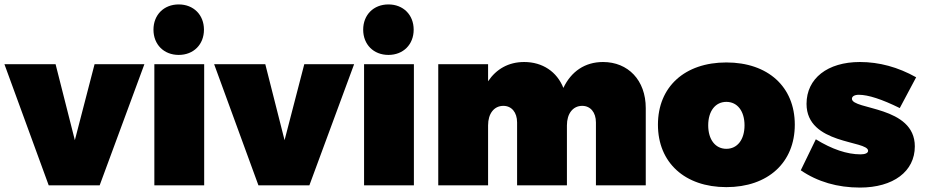

<svg xmlns="http://www.w3.org/2000/svg" viewBox="-30 -837 4176 867"><path d="M-10 -547 190 0H420L622 -547H397L308 -204L221 -547Z M777 -817C710 -817 663 -770 663 -703C663 -636 710 -589 777 -589C844 -589 891 -636 891 -703C891 -770 844 -817 777 -817ZM667 -547V0H892V-547Z M937 -547 1137 0H1367L1569 -547H1344L1255 -204L1168 -547Z M1724 -817C1657 -817 1610 -770 1610 -703C1610 -636 1657 -589 1724 -589C1791 -589 1838 -636 1838 -703C1838 -770 1791 -817 1724 -817ZM1614 -547V0H1839V-547Z M2693 -557C2611 -557 2549 -514 2514 -440C2485 -513 2420 -557 2337 -557C2266 -557 2211 -525 2174 -470V-547H1949V0H2174V-271C2174 -324 2201 -359 2243 -359C2280 -359 2305 -330 2305 -284V0H2530V-271C2530 -324 2557 -359 2599 -359C2636 -359 2661 -330 2661 -284V0H2886V-349C2886 -475 2806 -557 2693 -557Z M3250 -555C3062 -555 2941 -445 2941 -274C2941 -103 3062 8 3250 8C3438 8 3559 -103 3559 -274C3559 -445 3438 -555 3250 -555ZM3250 -377C3300 -377 3332 -335 3332 -271C3332 -207 3300 -165 3250 -165C3200 -165 3168 -207 3168 -271C3168 -335 3200 -377 3250 -377Z M4033 -349 4107 -488C4025 -534 3940 -557 3853 -557C3707 -557 3612 -483 3612 -368C3612 -183 3890 -204 3890 -156C3890 -146 3877 -140 3856 -140C3795 -140 3727 -163 3654 -208L3586 -68C3662 -16 3752 10 3853 10C4004 10 4101 -63 4101 -176C4101 -360 3817 -340 3817 -391C3817 -402 3829 -409 3848 -409C3890 -409 3952 -389 4033 -349Z"/></svg>

Font: Montserrat arm Black
Style: Regular
Weight: 900
Designer: Julieta Ulanovsky
Foundry: Julieta Ulanovsky
Version: Version 6.000;PS 006.000;hotconv 1.0.88;makeotf.lib2.5.64775